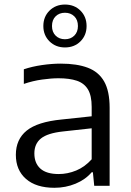

<svg xmlns="http://www.w3.org/2000/svg" viewBox="-20 -838 590 866"><path d="M225.5 9Q143 9 97.2 -31Q51.5 -71 51.5 -139.5Q51.5 -209.5 100.5 -249Q149.5 -288.5 258 -299L417 -316L422.5 -262.5L263.5 -245Q194.5 -237.5 164.8 -213.5Q135 -189.5 135 -146Q135 -102 162.2 -77.5Q189.5 -53 245 -53Q285 -53 323.8 -69Q362.5 -85 393.5 -119.5V-356Q393.5 -406.5 376.8 -434.5Q360 -462.5 326.8 -473.8Q293.5 -485 244 -485Q211 -485 169.8 -479.2Q128.5 -473.5 87.5 -459.5V-525.5Q124.5 -538 169.2 -544.5Q214 -551 254 -551Q327 -551 376 -532.5Q425 -514 449.8 -470.5Q474.5 -427 474.5 -351.5V0H405L399 -61H393.5Q365.5 -28 320.8 -9.5Q276 9 225.5 9ZM273 -624Q231 -624 203.2 -651.5Q175.5 -679 175.5 -720.5Q175.5 -762.5 203.2 -790Q231 -817.5 273 -817.5Q315.5 -817.5 343 -790Q370.5 -762.5 370.5 -720.5Q370.5 -679 343 -651.5Q315.5 -624 273 -624ZM273 -661Q298.5 -661 315 -677.2Q331.5 -693.5 331.5 -720.5Q331.5 -748.5 315 -764.5Q298.5 -780.5 273 -780.5Q247.5 -780.5 231 -764.5Q214.5 -748.5 214.5 -720.5Q214.5 -693.5 231 -677.2Q247.5 -661 273 -661Z"/></svg>

Font: Encode Sans SemiExpanded
Style: Regular
Weight: 400
Width: 6
Designer: Multiple Designers
Foundry: Impallari Type
Version: Version 3.002